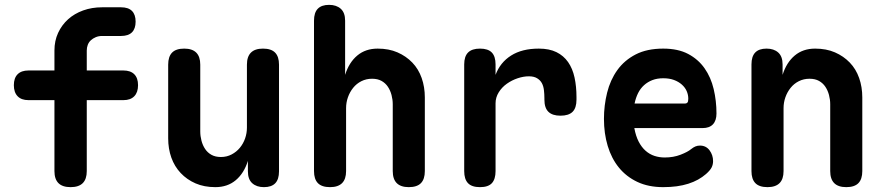

<svg xmlns="http://www.w3.org/2000/svg" viewBox="-20 -760 3640 790"><path d="M488 -348H337V-56Q337 -23 320.5 -6.5Q304 10 270.5 10Q237 10 220.5 -6.5Q204 -23 204 -56V-348H97Q68 -348 52.5 -364Q37 -380 37 -409.5Q37 -439 52.5 -454.5Q68 -470 97 -470H204V-552Q204 -592 219 -624.5Q234 -657 260 -680.5Q286 -704 322 -717Q358 -730 400 -730H478Q508 -730 523 -715Q538 -700 538 -671Q538 -642 523 -627Q508 -612 478 -612H400Q386 -612 374 -607Q362 -602 353.5 -594Q345 -586 341 -575Q337 -564 337 -552V-470H488Q517 -470 532.5 -454.5Q548 -439 548 -409.5Q548 -380 532.5 -364Q517 -348 488 -348Z M996 -235V-494Q996 -527 1012.5 -543.5Q1029 -560 1062 -560Q1096 -560 1112 -543.5Q1128 -527 1128 -494V-55Q1128 -22 1112.5 -6Q1097 10 1066 10Q1036 10 1018 -6Q1000 -22 1000 -55V-98Q984 -47 950 -18.5Q916 10 866 10Q820 10 784.5 -5.5Q749 -21 723.5 -48Q698 -75 685 -111.5Q672 -148 672 -191V-494Q672 -527 688 -543.5Q704 -560 738 -560Q771 -560 787.5 -543.5Q804 -527 804 -494V-219Q804 -200 809 -181Q814 -162 824 -147Q834 -132 850 -123Q866 -114 889 -114Q913 -114 933 -124.5Q953 -135 967 -152Q981 -169 988.5 -190.5Q996 -212 996 -235Z M1404 -315V-56Q1404 -23 1387.5 -6.5Q1371 10 1338 10Q1304 10 1288 -6.5Q1272 -23 1272 -56V-675Q1272 -708 1287.5 -724Q1303 -740 1334 -740Q1364 -740 1382 -724Q1400 -708 1400 -675V-452Q1416 -503 1450 -531.5Q1484 -560 1534 -560Q1580 -560 1615.5 -544.5Q1651 -529 1676.5 -502.5Q1702 -476 1715 -439Q1728 -402 1728 -359V-56Q1728 -23 1712 -6.5Q1696 10 1662 10Q1629 10 1612.5 -6.5Q1596 -23 1596 -56V-331Q1596 -350 1591 -369Q1586 -388 1576 -403Q1566 -418 1550 -427Q1534 -436 1511 -436Q1487 -436 1467 -426Q1447 -416 1433 -398.5Q1419 -381 1411.5 -359.5Q1404 -338 1404 -315Z M1955 10Q1921 10 1905.5 -6.5Q1890 -23 1890 -56V-495Q1890 -528 1906 -544Q1922 -560 1955 -560Q1988 -560 2003.5 -544Q2019 -528 2019 -495V-452Q2038 -503 2083 -531.5Q2128 -560 2197 -560Q2240 -560 2269.5 -545.5Q2299 -531 2317.5 -504.5Q2336 -478 2344 -441Q2352 -404 2352 -361V-350Q2352 -316 2336 -300Q2320 -284 2286 -284Q2253 -284 2236.5 -300Q2220 -316 2220 -350V-355Q2220 -373 2218 -389.5Q2216 -406 2209.5 -418Q2203 -430 2190 -438Q2177 -446 2156 -446Q2134 -446 2110 -438Q2086 -430 2065.5 -415.5Q2045 -401 2032 -380Q2019 -359 2019 -335V-56Q2019 -23 2004 -6.5Q1989 10 1955 10Z M2860 -161Q2885 -161 2899.5 -141.5Q2914 -122 2914 -97Q2914 -83 2908 -71Q2902 -59 2885 -44Q2870 -31 2852 -21Q2834 -11 2812 -4Q2790 3 2764.5 6.5Q2739 10 2709 10Q2648 10 2602.5 -11.5Q2557 -33 2526.5 -70.5Q2496 -108 2480.5 -159.5Q2465 -211 2465 -271Q2465 -326 2478 -378.5Q2491 -431 2520 -471.5Q2549 -512 2595.5 -536Q2642 -560 2709 -560Q2770 -560 2811.5 -538Q2853 -516 2879 -479Q2905 -442 2916.5 -393.5Q2928 -345 2928 -293Q2928 -264 2913.5 -248.5Q2899 -233 2871 -233H2590Q2596 -200 2608 -177Q2620 -154 2636.5 -139.5Q2653 -125 2673 -118.5Q2693 -112 2715 -112Q2751 -112 2780.5 -123.5Q2810 -135 2823 -146Q2833 -154 2841.5 -157.5Q2850 -161 2860 -161ZM2591 -334H2799Q2805 -334 2808.5 -338Q2812 -342 2812 -354Q2812 -370 2805.5 -385Q2799 -400 2785.5 -412Q2772 -424 2753 -431Q2734 -438 2709 -438Q2684 -438 2664.5 -430.5Q2645 -423 2630 -409.5Q2615 -396 2605.5 -377Q2596 -358 2591 -334Z M3204 -315V-56Q3204 -23 3187.5 -6.5Q3171 10 3138 10Q3104 10 3088 -6.5Q3072 -23 3072 -56V-495Q3072 -528 3087.5 -544Q3103 -560 3134 -560Q3164 -560 3182 -544Q3200 -528 3200 -495V-452Q3216 -503 3250 -531.5Q3284 -560 3334 -560Q3380 -560 3415.5 -544.5Q3451 -529 3476.5 -502.5Q3502 -476 3515 -439Q3528 -402 3528 -359V-56Q3528 -23 3512 -6.5Q3496 10 3462 10Q3429 10 3412.5 -6.5Q3396 -23 3396 -56V-331Q3396 -350 3391 -369Q3386 -388 3376 -403Q3366 -418 3350 -427Q3334 -436 3311 -436Q3287 -436 3267 -426Q3247 -416 3233 -398.5Q3219 -381 3211.5 -359.5Q3204 -338 3204 -315Z"/></svg>

Font: Maple Mono Normal NL
Style: Bold
Weight: 700
Monospace: yes
Designer: subframe7536
Version: Version 7.000